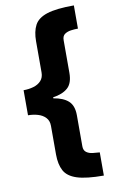

<svg xmlns="http://www.w3.org/2000/svg" viewBox="-106 -887 672 1109"><g transform="rotate(-10 229.5 -333.0)"><path d="M39 -400Q70 -400 97.5 -408Q125 -416 142 -434.5Q159 -453 159 -483V-666Q159 -723 178.5 -760Q198 -797 252 -814.5Q306 -832 410 -832V-696Q390 -696 368.5 -693Q347 -690 332 -679.5Q317 -669 317 -644V-453Q317 -392 286.5 -365Q256 -338 200 -330V-324Q257 -315 287 -288Q317 -261 317 -204V-22Q317 2 332 13Q347 24 369 26.5Q391 29 410 30V166Q308 166 253.5 148.5Q199 131 179 93.5Q159 56 159 -2V-170Q159 -200 141.5 -218.5Q124 -237 96.5 -245Q69 -253 39 -253Z"/></g></svg>

Font: Noto Sans Oriya Blk
Style: Regular
Weight: 900
Designer: Amélie Bonet and Sol Matas
Foundry: Google LLC
Version: Version 2.006; ttfautohint (v1.8.4.7-5d5b)